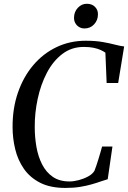

<svg xmlns="http://www.w3.org/2000/svg" viewBox="-20 -962 662 992"><path d="M318 9Q239.5 9 187 -18Q134.5 -45 103.2 -90.2Q72 -135.5 58.5 -191.5Q45 -247.5 45 -305Q44.5 -402 72.8 -483.8Q101 -565.5 152 -625.5Q203 -685.5 272 -718.5Q341 -751.5 422.5 -751.5Q472.5 -751.5 510 -745Q547.5 -738.5 574.8 -731.2Q602 -724 621.5 -722L590.5 -533H531L524.5 -690Q514.5 -697 499.8 -703.8Q485 -710.5 464 -715Q443 -719.5 413 -719.5Q349.5 -719.5 301.8 -683Q254 -646.5 222.2 -585.8Q190.5 -525 174.8 -451.8Q159 -378.5 159.5 -305Q159.5 -253.5 168.2 -203.2Q177 -153 197.5 -112.8Q218 -72.5 252.5 -48.5Q287 -24.5 339 -24.5Q360.5 -24.5 386.5 -31.2Q412.5 -38 435.2 -50.2Q458 -62.5 468 -79.5Q472.5 -91 478 -107Q483.5 -123 488.8 -140.5Q494 -158 499 -174.8Q504 -191.5 507.5 -205H561L536.5 -36Q521.5 -32 501.2 -24.8Q481 -17.5 454.2 -9.8Q427.5 -2 393.8 3.5Q360 9 318 9ZM416.5 -815Q401 -815 388.5 -822.5Q376 -830 369 -842.8Q362 -855.5 362.5 -871.5Q363 -901.5 382.5 -922Q402 -942.5 428.5 -942.5Q455.5 -942.5 471.2 -926.2Q487 -910 486 -887Q486 -857.5 466.2 -836.2Q446.5 -815 416.5 -815Z"/></svg>

Font: Merriweather 120pt
Style: Italic
Weight: 400
Italic angle: -7.8°
Version: Version 2.101